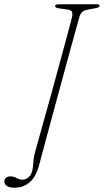

<svg xmlns="http://www.w3.org/2000/svg" viewBox="-81 -720 485 898"><path d="M290.5 -641Q288 -633 277.8 -596Q267.5 -559 252.2 -503.2Q237 -447.5 219 -381.5Q201 -315.5 182.8 -248.2Q164.5 -181 148.5 -121.5Q132.5 -62 121 -18.8Q109.5 24.5 105 41Q90 104 59.5 131Q29 158 -13.5 158Q-38 158 -49.5 149.2Q-61 140.5 -60.5 128Q-60.5 118.5 -53.2 111.8Q-46 105 -32.5 105Q-16 105 -2.8 112.8Q10.5 120.5 24.5 120.5Q43.5 120.5 58.2 103.2Q73 86 75 39Q76.5 8 89.5 -32Q91 -37 100.2 -70.5Q109.5 -104 124 -155.8Q138.5 -207.5 155.5 -268.8Q172.5 -330 189.2 -391.8Q206 -453.5 220.5 -506.8Q235 -560 244.5 -596Q254 -632 256 -641Q259.5 -658.5 254.8 -666Q250 -673.5 234 -675.5L192 -681.5Q176.5 -683.5 177 -692Q177 -700 195.5 -700H372.5Q384.5 -700 384.5 -693Q384.5 -685 369 -682.5L327.5 -674.5Q311.5 -671 303.5 -664Q295.5 -657 290.5 -641Z"/></svg>

Font: Fraunces 72pt Soft Thin
Style: Italic
Weight: 100
Italic angle: -16°
Version: Version 1.000;[0bf87f6ff]